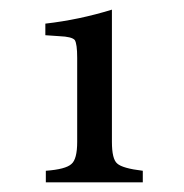

<svg xmlns="http://www.w3.org/2000/svg" viewBox="-20 -779 382 398"><path d="M276 -401H75V-425Q116 -428 128 -439Q140 -449 140 -485V-659Q140 -688 135 -696Q129 -703 103 -704L74 -706V-730Q144 -738 212 -759V-485Q212 -449 223 -440Q234 -430 276 -425Z"/></svg>

Font: Triodion
Style: Regular
Weight: 400
Version: Version 1.201; ttfautohint (v1.8.4.7-5d5b)